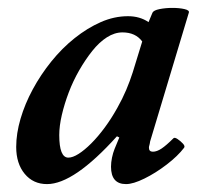

<svg xmlns="http://www.w3.org/2000/svg" viewBox="-20 -453 498 486"><path d="M99 13Q64 13 42.5 -13Q21 -39 21 -81Q21 -115 32 -152.5Q43 -190 63 -227Q83 -264 110 -297.5Q137 -331 169 -356.5Q201 -382 235 -397Q269 -412 304 -412Q334 -412 356 -397L366 -421Q369 -427 384 -430Q399 -433 416.5 -433Q434 -433 447 -430Q460 -427 458 -421L360 -95Q359 -88 358 -85Q357 -82 357 -79Q357 -69 367 -69Q377 -69 389 -77Q401 -85 419 -103Q422 -106 429.5 -101Q437 -96 443 -89.5Q449 -83 446 -79Q430 -58 402 -36.5Q374 -15 345.5 -1Q317 13 299 13Q280 13 270.5 2Q261 -9 261 -31Q261 -42 263.5 -54Q266 -66 270 -76L282 -105L276 -108Q167 13 99 13ZM153 -54Q164 -54 179 -63.5Q194 -73 211 -90Q228 -107 245 -130Q262 -153 277 -180Q290 -203 299.5 -225.5Q309 -248 316 -270L340 -348Q323 -371 290 -371Q270 -371 250.5 -358.5Q231 -346 213.5 -324Q196 -302 180.5 -275Q165 -248 154 -219Q143 -190 136.5 -162Q130 -134 130 -111Q130 -54 153 -54Z"/></svg>

Font: Junicode VF
Style: Italic
Weight: 400
Italic angle: -11°
Designer: Peter S. Baker
Version: Version 2.209